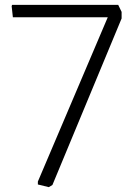

<svg xmlns="http://www.w3.org/2000/svg" viewBox="-20 -760 545 791"><path d="M181 11 136 0V-12L424 -689H33L28 -735L30 -740H467L481 -711V-684L196 2Z"/></svg>

Font: Encode Sans Wide
Style: ExtraLight
Weight: 200
Designer: Pablo Impallari, Andres Torresi
Foundry: Pablo Impallari, Andres Torresi
Version: Version 1.000; ttfautohint (v1.00) -l 8 -r 50 -G 200 -x 14 -